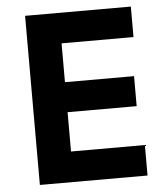

<svg xmlns="http://www.w3.org/2000/svg" viewBox="-51 -756 703 803"><g transform="rotate(-5 300.0 -355.0)"><path d="M84 0V-710H528V-582H226V-419H516V-293H226V-128H536V0Z"/></g></svg>

Font: Geist Mono
Style: Bold
Weight: 700
Monospace: yes
Designer: Basement.studio, Andrés Briganti, Mateo Zaragoza
Foundry: Basement.studio, Vercel, Andrés Briganti, Guido Ferreyra, Mateo Zaragoza
Version: Version 1.500; ttfautohint (v1.8.4.7-5d5b)